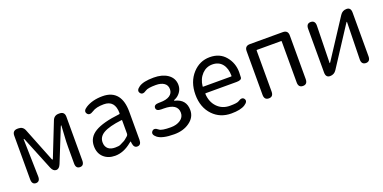

<svg xmlns="http://www.w3.org/2000/svg" viewBox="-15 -1178 3614 1813"><g transform="rotate(-20 1792.0 -272.0)"><path d="M133 0Q92 0 92 -52V-491Q92 -543 144 -543H151Q197 -543 214 -501L348 -164Q352 -155 354.5 -155Q357 -155 361 -164L494 -500Q511 -543 557 -543H564Q616 -543 616 -491V-52Q616 0 575 0Q533 0 533 -52V-218Q533 -245 534 -272L543 -427Q543 -432 541 -432Q539 -432 535 -423L402 -93Q385 -51 355 -51Q324 -51 307 -93L173 -423Q169 -432 166.5 -432Q164 -432 164 -427L173 -53Q174 -1 133 0Z M924 13Q854 13 809.5 -28Q765 -69 765 -141Q765 -229 844.5 -276.5Q924 -324 1093 -343Q1099 -344 1099 -351Q1099 -481 987 -481Q910 -481 870 -454Q826 -425 806 -455Q786 -485 830 -513Q899 -557 1002 -557Q1098 -557 1146 -496Q1190 -439 1190 -334V-51Q1190 0 1153 2Q1116 5 1109 -46L1108 -58Q1107 -65 1105.5 -65Q1104 -65 1091 -54Q1010 13 924 13ZM950 -60Q988 -60 1002 -67Q1025 -78 1048 -90Q1057 -95 1088 -122Q1099 -132 1099 -147V-279Q1099 -284 1094 -283Q966 -268 908 -234Q854 -202 854 -147Q854 -103 882 -80Q907 -60 950 -60Z M1518 13Q1397 13 1350 -25Q1310 -58 1332 -85Q1355 -113 1395 -79Q1417 -60 1510 -60Q1568 -60 1606.5 -86.5Q1645 -113 1645 -157Q1645 -250 1506 -250H1483Q1431 -250 1431 -283Q1431 -316 1483 -316H1493Q1557 -316 1590.5 -338.5Q1624 -361 1624 -401.5Q1624 -442 1593.5 -463Q1563 -484 1511 -484Q1431 -484 1407 -467Q1364 -437 1344 -466Q1323 -495 1366 -525Q1411 -557 1516 -557Q1600 -557 1654 -521Q1713 -481 1713 -411Q1713 -371 1689 -338.5Q1665 -306 1632 -294Q1623 -290 1623 -287.5Q1623 -285 1631 -283Q1737 -257 1737 -150Q1737 -77 1671 -31Q1609 13 1518 13Z M2092 13Q1980 13 1908 -62Q1832 -141 1832 -269.5Q1832 -398 1907 -480Q1978 -557 2078.5 -557Q2179 -557 2236 -488.5Q2293 -420 2293 -329Q2293 -302 2291 -276Q2289 -250 2238 -250H1928Q1923 -250 1923 -245Q1927 -163 1976.5 -111.5Q2026 -60 2103 -60Q2175 -60 2193 -72Q2236 -101 2255 -73Q2274 -44 2230 -16Q2185 13 2092 13ZM1923 -321Q1922 -316 1927 -316H2208Q2213 -316 2213 -321Q2213 -397 2177.5 -440.5Q2142 -484 2078 -484Q2018 -484 1975 -440Q1930 -393 1923 -321Z M2473 0Q2427 0 2427 -52V-491Q2427 -543 2479 -543H2809Q2861 -543 2861 -491V-52Q2861 0 2816 0Q2770 0 2770 -52V-464Q2770 -469 2765 -469H2523Q2518 -469 2518 -464V-52Q2518 0 2473 0Z M3088 0Q3045 0 3045 -52V-491Q3045 -543 3089 -543Q3134 -542 3133 -490L3125 -121Q3125 -116 3127 -116Q3129 -116 3136 -127L3384 -507Q3407 -543 3449 -543Q3492 -543 3492 -491V-52Q3492 0 3448 0Q3403 -1 3404 -53L3412 -423Q3412 -428 3410 -428Q3408 -428 3401 -417L3153 -36Q3130 0 3088 0Z"/></g></svg>

Font: Resource Han Rounded JP
Style: Regular
Weight: 400
Designer: Cyano Hao (round all glyphs); Ryoko NISHIZUKA 西塚涼子 (kana, bopomofo & ideographs); Paul D. Hunt (Latin, Greek & Cyrillic)
Foundry: Cyano Hao
Version: 0.990